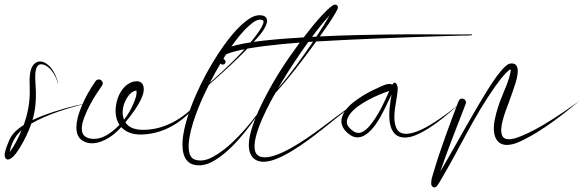

<svg xmlns="http://www.w3.org/2000/svg" viewBox="-78 -593 2514 827"><path d="M142.9 -298.9C130.5 -314.6 103.4 -339.1 76.4 -322.9C48.5 -306.1 48.2 -259.8 50 -213.9C52.4 -152.7 40.3 -98.9 24 -54.5C-0.9 -38.6 -25.4 -18 -37.2 8.7C-45.5 28.2 -52.4 44.6 -56.7 63.3C-61.4 83.6 -52.4 103.4 -31.4 89.6C-15.2 78.9 -4.8 62.4 7.5 42.9C28 10.4 45.1 -26.7 56.9 -60.8C127.1 -101.5 221.7 -129.9 301.7 -149.3C301.8 -149.4 301.8 -149.4 301.8 -149.5C301.8 -149.5 255.5 -139.9 246.4 -137.7C194.5 -125.5 112.3 -100.4 61.8 -75.6C73.1 -112.1 79.1 -157.7 75.7 -217.6C73.3 -258.5 64.8 -337.3 118 -311C145.1 -297.6 164.6 -260.8 171 -234.6C171.1 -234.3 171.4 -234.1 171.6 -234.1C172 -234.1 172.3 -234.4 172.3 -234.7C172.3 -234.8 172.3 -234.8 172.3 -234.9C167.6 -254 159.1 -278.4 142.9 -298.9ZM15.2 -32.1C2.1 -0.6 -17.2 37.7 -36.7 62C-28.4 23.2 -12.4 -8.9 15.2 -32.1Z M347.7 -250.9C342.8 -250.9 336.7 -247.7 333.9 -243.8C333.9 -243.8 333.1 -242.7 332.2 -241.4C308.4 -206.9 285.4 -168.1 265.7 -114.9C250.9 -75.2 237.8 -12.5 276.8 12.4C325.7 43.7 388.2 5.5 415.1 -17.3C425.9 -26.4 435.7 -36.1 444.3 -45.5C463 -24.7 492.3 -12.6 532.3 -13.6C640.4 -16.3 721.9 -81.9 767.5 -140C775.5 -150.2 779.4 -156.4 779.4 -156.7C779.4 -156.9 779.2 -157.1 779 -157.1C778.9 -157.1 778.8 -157 778.8 -156.9C778.8 -156.9 775.6 -152.8 765.3 -141.8C718.5 -92.3 636.2 -31 532.3 -33.9C498.3 -34.9 474.9 -46.1 462 -66C488.3 -98.4 520.4 -139.1 536.4 -182.3C545.9 -207.9 543.9 -243 511.1 -243C482.1 -243 459.4 -223 445.5 -202.8C420.4 -166.2 407.4 -98.9 436.6 -55.3C417.6 -35.5 392.6 -14.3 365.5 -2.8C329.8 12.4 281.5 7.1 275.5 -26.8C270.7 -54.1 282.9 -83.1 292 -104.5C313.6 -155 337.4 -189.4 361.4 -224.2C363.2 -226.6 364.5 -231 364.5 -234C364.5 -243.3 357 -250.9 347.7 -250.9ZM509.6 -202.9C512.4 -184.7 505.9 -169.7 499.1 -152.3C488.3 -124.5 472.6 -97.9 456.1 -77.5C438.2 -123.2 465.6 -181 494.3 -197.9C500.4 -201.5 505.5 -202.7 509.6 -202.9Z M1072.4 -504.7C1070.6 -532 1033.6 -531.1 1011.6 -521.1C1001.6 -516.6 991.2 -509.9 980.9 -501.9C927.2 -460 876.9 -387 840.4 -327.1C817.4 -289.3 800.2 -256.9 786 -227.7C758.5 -171.2 722.6 -86 711.1 -10.5C702.2 47.5 709.6 105 757.3 116.6C801 126.9 838.1 104.5 865.4 85.4C947.3 28.1 1020.8 -78.8 1069.7 -156C1069.7 -156.1 1069.8 -156.3 1069.8 -156.4C1069.8 -156.7 1069.5 -157 1069.1 -157C1068.9 -157 1068.7 -156.9 1068.6 -156.7C1022.9 -85.5 937 22.3 856.7 72.3C832.1 87.6 799.3 106.2 763 95C729.1 84.7 731.8 33.6 739 -5.9C753.1 -83.2 792.1 -168.6 821.7 -227.7C885 -283.9 951 -342.4 1014 -411.7C1036.5 -436.5 1056.1 -456.9 1068.2 -485.1C1070.9 -491.6 1072.8 -498.3 1072.4 -504.7ZM996.1 -483.3C1009.1 -494.4 1032.2 -515 1053 -506.3C1072.6 -498.1 1016.3 -428.6 1007.1 -417.6C950.9 -349.8 884.8 -288.7 826 -236.3C856.6 -296.6 895.2 -362.8 936.6 -417.3C956.6 -443.7 977 -466.8 996.1 -483.3Z M1375.8 -553.9C1382.2 -569.8 1368.2 -578 1355.4 -569.7C1338.7 -558.5 1323.4 -542.7 1308.3 -526.5C1284 -500.4 1254.5 -464.2 1230 -432C1122.1 -425.2 988.9 -415.8 911 -390.5C888.2 -383.1 841.5 -365.1 861.9 -330.9C866.2 -323.8 872.7 -314.8 881.6 -314.8C888.3 -314.8 893.8 -320.3 893.8 -327C893.8 -335.7 877.9 -341.4 882.9 -348.5C890.9 -359.7 913.8 -366 930.1 -370.6C999.3 -390.1 1117.3 -402.2 1213.2 -409.6C1151.6 -326.1 1104.6 -254.4 1057.5 -161.4C1040 -126.9 1022.7 -88.6 1010.5 -52.1C1000.9 -23.3 994.1 5.2 993.7 29.9C993 74.4 1014.3 104.6 1059.4 103.7C1076.1 103.4 1094.6 98.5 1114 90.8C1198.2 57.1 1303.1 -30 1368.4 -82.7C1401.2 -109.2 1436.1 -135.2 1462.5 -155.4C1462.7 -155.5 1462.9 -155.8 1462.9 -156.1C1462.9 -156.6 1462.4 -157 1462 -157C1461.8 -157 1461.6 -157 1461.5 -156.9C1434.6 -136.4 1398.9 -112 1365.3 -86.6C1300.3 -37.3 1192.3 46.8 1108.4 75.7C1071.1 88.6 1029.8 92 1020.4 56.1C1018.5 49.1 1017.9 40.6 1018.4 30.8C1019.6 9.8 1026.3 -15.7 1036.2 -43.1C1054.4 -93.5 1082.3 -147 1108 -192.4C1168.3 -258.9 1224.5 -332 1284 -414.4C1444.9 -423.9 1676.2 -432.8 1846 -437.8L1915.1 -439.8C1928.9 -440.2 1955.4 -439.2 1955.4 -442.9C1955.4 -444.1 1954.4 -445 1953.2 -445C1859.2 -443.3 1791.1 -445.8 1685 -445.2C1565.6 -444.6 1404.1 -441.7 1299.6 -436.1C1329.2 -477.8 1349.2 -505.7 1368.8 -540.2C1371.8 -545.5 1374.3 -550.2 1375.8 -553.9ZM1342.2 -527.3C1328.6 -503 1308.1 -470.3 1284.9 -435.3C1279.2 -435 1272.8 -434.6 1266.1 -434.2C1292.5 -469.6 1315.7 -499 1342.2 -527.3ZM1270.3 -413.5C1218.6 -337.4 1171.3 -272.3 1119 -211.6C1124.5 -221 1129.8 -230 1134.8 -238.2C1134.8 -238.2 1136.4 -240.9 1136.4 -240.9C1167.4 -292.3 1211.7 -359.7 1249.8 -412.2C1257.1 -412.7 1263.9 -413.1 1270.3 -413.5Z M1906.1 -150.2C1906.1 -150.2 1906.1 -150.2 1906.1 -150.2H1906.1H1906.1C1906.1 -150.2 1896.1 -141.5 1882.9 -130.9C1849.3 -104 1785.9 -57.8 1738.6 -35.5C1705.1 -19.6 1645.9 0.9 1628.3 -43.4C1608.7 -92.6 1632.5 -159.2 1635.1 -208.4C1636 -224.7 1625.8 -250.8 1611.4 -228.1C1595.9 -239.4 1562.6 -220.1 1550.4 -214.8C1531.1 -206.4 1495.4 -189.3 1462.2 -165.9C1437 -148.1 1408.7 -124.6 1397.2 -94.3C1382.6 -55.6 1405.1 -29.3 1429.9 -11.9C1476.6 20.4 1520 -28.4 1540 -56.9C1568.2 -97.2 1588.7 -145.1 1608.8 -186.2C1596.1 -119.8 1579.9 1.8 1668.6 -0.7C1696.8 -1.7 1722 -14.2 1743.5 -25.8C1802 -57.5 1864.1 -111.8 1905.5 -149.5C1905.8 -149.8 1906.2 -150.2 1906.2 -150.2C1906.2 -150.2 1906.2 -150.2 1906.2 -150.2V-150.2V-150.2C1906.2 -150.2 1906.2 -150.2 1906.2 -150.2V-150.2V-150.2C1906.2 -150.2 1906.2 -150.2 1906.2 -150.2V-150.2V-150.2V-150.2V-150.2V-150.2V-150.2C1906.2 -150.2 1906.2 -150.2 1906.2 -150.2V-150.2V-150.2C1906.2 -150.2 1906.2 -150.2 1906.2 -150.2H1906.2H1906.2C1906.2 -150.2 1906.2 -150.2 1906.2 -150.2H1906.2H1906.2C1906.2 -150.2 1906.2 -150.2 1906.2 -150.2H1906.2H1906.2H1906.1H1906.1H1906.1H1906.1H1906.1C1906.1 -150.2 1906.1 -150.2 1906.1 -150.2H1906.1ZM1598.5 -201C1578.5 -155.7 1557.3 -108.3 1526.5 -66.7C1509.8 -44.2 1477.6 -2.6 1442.2 -29.2C1422.5 -43.8 1408.7 -59.4 1419.9 -85.3C1441.6 -135.9 1531 -175.8 1574.4 -192.8C1580.7 -195.3 1590.5 -199.1 1598.5 -201Z M2133.2 -207.1C2141.7 -231.9 2175.7 -322.1 2124.3 -319.8C2115.5 -319.5 2108.9 -315.3 2103.4 -311.1C2097.2 -306.4 2090.7 -300 2084.3 -292.7C2043.7 -246.8 1992.8 -157.2 1964.8 -109.5C1916.6 -27.3 1867.2 63.7 1818.3 146.2C1848.9 55.4 1895.5 -61.4 1928 -146C1928.6 -147.6 1929.1 -150.2 1929.1 -151.9C1929.1 -161 1921.7 -168.3 1912.7 -168.3C1900.8 -168.3 1898.2 -160 1893.9 -148.8C1862.6 -67.4 1816.9 55.1 1790.8 144.8C1784.4 166.6 1778.7 179.1 1779.3 198.7C1779.7 211 1792.5 220 1802.9 209.1C1809.2 202.6 1812.4 196.1 1818.3 186.2C1903.1 44 1961.3 -88.7 2055.8 -222C2071.5 -244.1 2087 -263.9 2100.5 -277.6C2108.3 -285.4 2114.2 -292.3 2122.9 -294.3C2116.5 -246.1 2090.7 -197.6 2076.2 -157.5C2065.9 -128.8 2052 -87.1 2049.3 -49.3C2046.2 -5.7 2063 34.1 2109.7 31.1C2136.2 29.4 2154.6 20.3 2177.7 9C2260.8 -31.7 2352.6 -104.3 2415.1 -156.2C2415.3 -156.4 2415.5 -156.5 2415.6 -156.7C2415.6 -156.7 2411.9 -154.1 2411.4 -153.8L2402.3 -147.3C2342.4 -105.1 2248.1 -39.7 2170 -8.2C2148.2 0.6 2132.2 7.6 2109.3 6.5C2047.9 3.4 2103.9 -124.7 2113.4 -151.1C2117.4 -162.4 2127.3 -189.8 2133.2 -207.1Z"/></svg>

Font: Sinatra
Style: Regular
Weight: 400
Designer: Fahmi
Version: Version 0.1